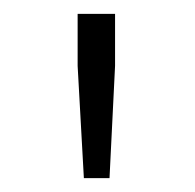

<svg xmlns="http://www.w3.org/2000/svg" viewBox="-20 -785 281 277"><path d="M101 -528 92 -690V-765H146V-690L138 -528Z"/></svg>

Font: Noto Sans KR Thin ExtraLight
Style: Regular
Weight: 250
Version: Version 2.004-H2;hotconv 1.0.118;makeotfexe 2.5.65603